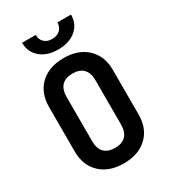

<svg xmlns="http://www.w3.org/2000/svg" viewBox="-227 -1063 1054 1186"><g transform="rotate(-30 300.0 -470.0)"><path d="M300 10Q195 10 133.5 -48.5Q72 -107 72 -206V-524Q72 -623 133.5 -681.5Q195 -740 300 -740Q405 -740 466.5 -681.5Q528 -623 528 -525V-206Q528 -107 466.5 -48.5Q405 10 300 10ZM300 -100Q351 -100 377 -127.5Q403 -155 403 -206V-524Q403 -575 377 -602.5Q351 -630 300 -630Q249 -630 223 -602.5Q197 -575 197 -524V-206Q197 -155 223 -127.5Q249 -100 300 -100ZM300 -802Q222 -802 174 -842.5Q126 -883 126 -950H223Q223 -917 244 -897Q265 -877 300 -877Q335 -877 356.5 -897Q378 -917 378 -950H475Q475 -883 427 -842.5Q379 -802 300 -802Z"/></g></svg>

Font: NKDuy Mono
Style: Bold
Weight: 700
Monospace: yes
Designer: NKDuy
Foundry: NKDuy
Version: Version 2.251; ttfautohint (v1.8.4.7-5d5b)